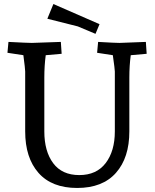

<svg xmlns="http://www.w3.org/2000/svg" viewBox="-20 -918 767 953"><path d="M622 -533V-266Q622 -135 555.5 -60Q489 15 363 15Q237 15 171 -60Q105 -135 105 -266V-563Q105 -576 96 -644L17 -656L22 -710Q118 -705 138 -705L282 -710L286 -651L207 -644Q200 -592 200 -533V-266Q200 -167 244 -108Q288 -49 373.5 -49Q459 -49 504.5 -108.5Q550 -168 550 -266V-563Q550 -574 540 -644L462 -656L467 -710Q553 -705 573 -705L704 -710L708 -651L629 -644Q622 -592 622 -533ZM215 -825 245 -898 474 -798 454 -750 366 -787Z"/></svg>

Font: Andada SC
Style: Regular
Weight: 400
Designer: Carolina Giovagnoli
Foundry: Carolina Giovagnoli
Version: Version 1.003